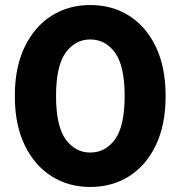

<svg xmlns="http://www.w3.org/2000/svg" viewBox="-20 -732 719 764"><path d="M339 12Q253 12 185.5 -30.5Q118 -73 78.5 -154Q39 -235 39 -350Q39 -465 78.5 -546Q118 -627 185.5 -669.5Q253 -712 339 -712Q426 -712 493.5 -669.5Q561 -627 600 -546Q639 -465 639 -350Q639 -235 600 -154Q561 -73 493.5 -30.5Q426 12 339 12ZM339 -125Q400 -125 438 -178Q476 -231 476 -350Q476 -469 438 -522Q400 -575 339 -575Q279 -575 241 -522Q203 -469 203 -350Q203 -231 241 -178Q279 -125 339 -125Z"/></svg>

Font: Montserrat
Style: Bold
Weight: 700
Designer: Julieta Ulanovsky
Foundry: Julieta Ulanovsky
Version: Version 9.000; ttfautohint (v1.8.4.7-5d5b)